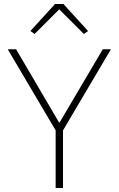

<svg xmlns="http://www.w3.org/2000/svg" viewBox="-20 -946 597 966"><path d="M297 0H260V-290L19 -698H61L277 -330H280L497 -698H538L297 -290ZM257 -926H299L423 -790L402 -775L278 -899L154 -775L133 -790Z"/></svg>

Font: IBM Plex Sans ExtraLight
Style: Regular
Weight: 250
Designer: Mike Abbink, Paul van der Laan, Pieter van Rosmalen
Foundry: Bold Monday
Version: Version 3.201